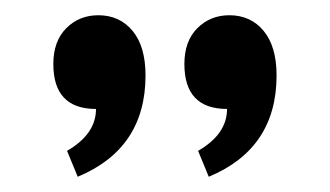

<svg xmlns="http://www.w3.org/2000/svg" viewBox="-20 -608 433 252"><path d="M82 -376 68 -410Q106 -432 106 -465Q50 -465 50 -524Q50 -554 67 -571Q84 -588 109 -588Q137 -588 154 -567.5Q171 -547 171 -509Q171 -413 82 -376ZM254 -376 240 -410Q278 -432 278 -465Q222 -465 222 -524Q222 -554 239 -571Q256 -588 281 -588Q309 -588 326 -567.5Q343 -547 343 -509Q343 -413 254 -376Z"/></svg>

Font: MB Grotesk
Style: Regular
Weight: 400
Designer: Nawras Khrais
Foundry: Nawras Khrais
Version: Version 1.000;PS 001.000;hotconv 1.0.88;makeotf.lib2.5.64775